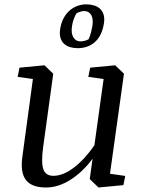

<svg xmlns="http://www.w3.org/2000/svg" viewBox="-20 -835 657 866"><path d="M386.7 -529.8 499.5 -540.5 539.1 -502.4 476.1 -51.3 544.9 -41.5 536.6 0 424.3 10.7 384.8 -27.3 397.5 -119.1Q353 -59.1 297.9 -24.2Q242.7 10.7 187.5 10.7Q122.6 10.7 96.7 -23.4Q70.8 -57.6 81.1 -129.9L128.4 -478.5L59.6 -488.3L67.9 -529.8L180.7 -540.5L220.2 -502.4L174.8 -172.9Q165 -101.1 175.5 -71.5Q186 -42 220.7 -42Q264.2 -42 313 -78.9Q361.8 -115.7 405.8 -179.7L447.3 -478.5L378.4 -488.3ZM251 -701.2Q254.9 -730 266.1 -751.5Q277.3 -772.9 293.5 -787.1Q309.6 -801.3 329.1 -808.3Q348.6 -815.4 369.1 -815.4Q387.7 -815.4 403.8 -810.5Q419.9 -805.7 430.9 -795.7Q441.9 -785.6 447 -770Q452.1 -754.4 449.2 -732.4Q444.8 -702.1 434.1 -680.4Q423.3 -658.7 407.5 -644.8Q391.6 -630.9 372.1 -624.3Q352.5 -617.7 331.5 -617.7Q312.5 -617.7 296.1 -622.6Q279.8 -627.4 268.8 -637.7Q257.8 -647.9 252.9 -663.8Q248 -679.7 251 -701.2ZM304.7 -716.8Q299.8 -684.6 311 -666.5Q322.3 -648.4 341.3 -648.4Q349.1 -648.4 356 -649.7Q362.8 -650.9 368.2 -652.8Q374 -654.8 379.4 -657.7Q382.8 -664.1 385.7 -672.9Q388.2 -680.2 391.1 -691.4Q394 -702.6 396.5 -716.8Q401.9 -749 391.6 -767.1Q381.3 -785.2 359.4 -785.2Q353 -785.2 347.4 -783.7Q341.8 -782.2 336.9 -780.3Q331.5 -778.3 326.2 -775.9Q321.8 -770.5 317.9 -761.7Q314.5 -754.4 310.8 -743.4Q307.1 -732.4 304.7 -716.8Z"/></svg>

Font: Noticia Text
Style: Italic
Weight: 400
Italic angle: -8°
Designer: JM Sole
Foundry: JM Sole
Version: Version 1.003